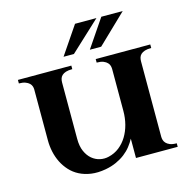

<svg xmlns="http://www.w3.org/2000/svg" viewBox="-108 -825 938 951"><g transform="rotate(-15 361.0 -350.0)"><path d="M288.1 -506.8Q267.6 -506.8 254.9 -502.7Q242.2 -498.5 234.9 -491.5Q227.5 -484.4 224.9 -475.3Q222.2 -466.3 222.2 -456.1V-167Q222.2 -128.9 233.9 -102.5Q245.6 -76.2 264.2 -60.8Q282.7 -45.4 305.4 -40.5Q328.1 -35.6 350.1 -41Q381.3 -48.3 405.3 -67.1Q429.2 -85.9 445.6 -112.8Q461.9 -139.6 470.5 -172.6Q479 -205.6 479 -241.2V-456.1Q479 -463.4 476.8 -472.2Q474.6 -481 467.5 -488.5Q460.4 -496.1 447.5 -501.5Q434.6 -506.8 413.1 -506.8V-524.9H692.9V-506.8Q672.9 -506.8 659.9 -502.7Q647 -498.5 639.6 -491.5Q632.3 -484.4 629.6 -475.3Q627 -466.3 627 -456.1V-68.8Q627 -61.5 629.4 -52.7Q631.8 -43.9 638.7 -36.4Q645.5 -28.8 658.4 -23.4Q671.4 -18.1 692.9 -18.1V0H479V-99.1Q468.8 -80.1 454.6 -62Q440.4 -43.9 420.9 -28.8Q401.4 -13.7 376.2 -2.2Q351.1 9.3 319.8 15.1Q278.3 22.5 244.6 17.6Q210.9 12.7 184.3 -1Q157.7 -14.6 138.2 -35.9Q118.7 -57.1 105.7 -83Q92.8 -108.9 86.4 -138.2Q80.1 -167.5 80.1 -196.8V-459Q80.1 -466.3 77.4 -474.6Q74.7 -482.9 67.4 -490Q60.1 -497.1 47.1 -502Q34.2 -506.8 14.2 -506.8V-524.9H288.1ZM604 -720.2 455.1 -577.1H397L494.1 -720.2ZM469.2 -720.2 315.4 -577.1H262.2L359.4 -720.2Z"/></g></svg>

Font: Uncial Antiqua
Style: Regular
Weight: 400
Version: Version 1.000